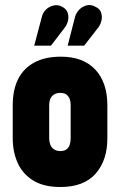

<svg xmlns="http://www.w3.org/2000/svg" viewBox="-20 -739 482 769"><path d="M239 -628Q249 -641 252.5 -657Q256 -673 251 -688Q246 -703 229 -712Q212 -721 194.5 -717Q177 -713 164.5 -701Q152 -689 148 -673L117 -556H184ZM373 -628Q383 -641 386.5 -657Q390 -673 385 -688.5Q380 -704 362 -712Q344 -722 327 -717.5Q310 -713 298 -701Q286 -689 281 -673L251 -556H317ZM410 -185V-317Q410 -409 361.5 -460.5Q313 -512 224 -512Q161 -512 118 -489Q75 -466 53 -423Q31 -380 31 -317V-185Q31 -130 51 -86Q71 -42 113 -16Q155 10 222 10Q316 10 363 -43.5Q410 -97 410 -185ZM263 -317V-184Q263 -170 259 -158.5Q255 -147 246 -140.5Q237 -134 222 -134Q206 -134 196 -141Q186 -148 181.5 -159.5Q177 -171 177 -184V-317Q177 -334 182.5 -345Q188 -356 198 -361.5Q208 -367 222 -367Q236 -367 245 -361Q254 -355 258.5 -344Q263 -333 263 -317Z"/></svg>

Font: Advent Pro ExtraBold
Style: Regular
Weight: 800
Designer: VivaRado, Andreas Kalpakidis
Foundry: VivaRado, Andreas Kalpakidis
Version: Version 3.000